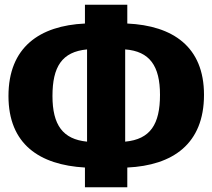

<svg xmlns="http://www.w3.org/2000/svg" viewBox="-20 -754 903 816"><path d="M847 -351C847 -556 714 -645 521 -654V-734H341V-654C148 -645 16 -553 16 -346C16 -141 148 -53 341 -42V42H521V-42C714 -51 847 -142 847 -351ZM512 -152V-544C616 -536 660 -474 660 -351C660 -226 619 -162 512 -152ZM203 -346C203 -470 243 -534 350 -544V-152C247 -162 203 -223 203 -346Z"/></svg>

Font: Fira Sans ExtraBold
Style: Regular
Weight: 800
Designer: bBox Type GmbH & Carrois Corporate GbR & Edenspiekermann AG
Foundry: bBox Type GmbH & Carrois Corporate GbR & Edenspiekermann AG
Version: Version 4.300;PS 004.300;hotconv 1.0.88;makeotf.lib2.5.64775